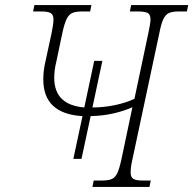

<svg xmlns="http://www.w3.org/2000/svg" viewBox="-20 -734 759 754"><path d="M268 -110 304 -278Q150 -287 150 -422Q150 -451 156 -481L183 -606Q190 -640 190 -657Q190 -677 178.5 -683Q167 -689 142 -689H110L115 -714H339L334 -689H302Q279 -689 265 -683.5Q251 -678 242 -660Q233 -642 225 -605L201 -491Q197 -475 195 -459.5Q193 -444 193 -428Q193 -322 311 -312L350 -495H382L343 -312Q387 -312 430.5 -321Q474 -330 508 -346L563 -606Q566 -620 568.5 -634.5Q571 -649 571 -658Q571 -678 559 -683.5Q547 -689 522 -689H490L495 -714H719L714 -689H682Q659 -689 645 -683.5Q631 -678 622 -660Q613 -642 606 -605L500 -108Q496 -91 494.5 -78.5Q493 -66 493 -57Q493 -37 504.5 -31Q516 -25 540 -25H572L567 0H343L348 -25H380Q404 -25 418 -30.5Q432 -36 440.5 -54Q449 -72 457 -109L500 -313Q467 -298 425 -288.5Q383 -279 336 -278L300 -110Z"/></svg>

Font: Noto Serif SemiCondensed ExtraLight
Style: Italic
Weight: 200
Width: 4
Italic angle: -12°
Designer: Monotype Design Team
Foundry: Monotype Imaging Inc.
Version: Version 2.013